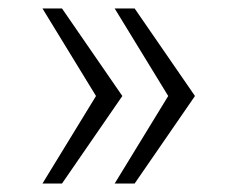

<svg xmlns="http://www.w3.org/2000/svg" viewBox="-20 -530 537 452"><path d="M80 -98 206 -304 80 -510H126L268 -304L126 -98ZM250 -98 376 -304 250 -510H297L439 -304L297 -98Z"/></svg>

Font: Saira SemiExpanded Light
Style: Regular
Weight: 300
Width: 6
Designer: Hector Gatti with collaboration of the Omnibus-Type team
Foundry: Omnibus-Type
Version: Version 1.101